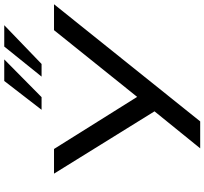

<svg xmlns="http://www.w3.org/2000/svg" viewBox="-50 -936 985 926"><g transform="rotate(-90 443.0 -472.5)"><path d="M191 0 379 -232 384 -197 69 -705H188L448 -290H428L761 -705H886L321 0ZM377 -765 516 -945H620L438 -765ZM537 -765 682 -945H785L598 -765Z"/></g></svg>

Font: Nunito Sans 10pt Expanded Medium
Style: Italic
Weight: 500
Width: 7
Italic angle: -9°
Designer: Vernon Adams
Foundry: Vernon Adams
Version: Version 3.101;gftools[0.9.27]